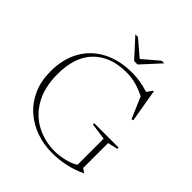

<svg xmlns="http://www.w3.org/2000/svg" viewBox="-232 -1007 1167 1167"><g transform="rotate(45 351.0 -424.0)"><path d="M606 -59 632 -42V-40Q586.5 -17.5 528.8 -3.8Q471 10 407 10Q335 10 270.8 -12.8Q206.5 -35.5 156.8 -79.5Q107 -123.5 78.5 -187.8Q50 -252 50 -335Q50 -440.5 93.5 -517.8Q137 -595 217.5 -637.5Q298 -680 408 -680Q443.5 -680 477.5 -674.2Q511.5 -668.5 549 -657L576 -693H580L616.5 -479.5L604 -477L545 -614.5Q500.5 -637 462 -647Q423.5 -657 380.5 -657Q246.5 -657 169.2 -579.5Q92 -502 92 -352.5Q92 -240.5 134.8 -164Q177.5 -87.5 249.8 -48.2Q322 -9 410.5 -8.5Q451.5 -8.5 496.8 -19.8Q542 -31 568 -49V-273.5L460.5 -288.5V-299.5H670.5V-288.5L606 -273.5ZM505 -858 395 -738H365.5L256 -858H278.5L380.5 -771L482.5 -858Z"/></g></svg>

Font: Newsreader 16pt ExtraLight
Style: Regular
Weight: 275
Designer: Hugues Gentile
Foundry: Production Type
Version: Version 1.003; ttfautohint (v1.8.3)